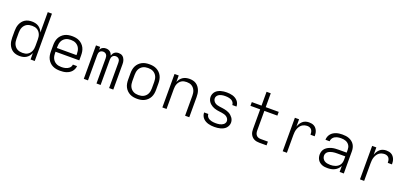

<svg xmlns="http://www.w3.org/2000/svg" viewBox="28 -1764 5944 2802"><g transform="rotate(20 3000.0 -363.5)"><path d="M276 8Q248 8 221 2Q194 -4 170.5 -18.5Q147 -33 129.5 -55Q112 -77 101.5 -102.5Q91 -128 87 -155Q83 -182 83 -210V-310Q83 -338 87 -365Q91 -392 101.5 -417.5Q112 -443 129.5 -465Q147 -487 170.5 -501.5Q194 -516 221 -522Q248 -528 276 -528Q303 -528 329.5 -522Q356 -516 378.5 -501.5Q401 -487 417.5 -465.5Q434 -444 444 -419V-735H509V0H444V-101Q434 -76 417.5 -54.5Q401 -33 378.5 -18.5Q356 -4 329.5 2Q303 8 276 8ZM299 -50Q299 -50 299.5 -50Q300 -50 300 -50Q320 -50 340.5 -54Q361 -58 378.5 -69Q396 -80 409 -95.5Q422 -111 430 -130Q438 -149 441 -169.5Q444 -190 444 -210V-310Q444 -330 441 -350.5Q438 -371 430 -390Q422 -409 408.5 -425Q395 -441 377.5 -451.5Q360 -462 340 -466Q320 -470 299 -470Q278 -470 257.5 -466Q237 -462 218.5 -452Q200 -442 186 -426Q172 -410 163.5 -391Q155 -372 151.5 -351.5Q148 -331 148 -310V-210Q148 -189 151.5 -168.5Q155 -148 163.5 -129Q172 -110 186 -94Q200 -78 218.5 -68Q237 -58 257.5 -54Q278 -50 299 -50Z M902 8Q873 8 844 3Q815 -2 788.5 -15Q762 -28 741 -49Q720 -70 706.5 -96.5Q693 -123 688 -152Q683 -181 683 -210V-310Q683 -339 688 -368Q693 -397 706 -423Q719 -449 740 -470Q761 -491 787 -504.5Q813 -518 842 -523Q871 -528 900 -528Q929 -528 958 -523Q987 -518 1013 -504.5Q1039 -491 1060 -470Q1081 -449 1094 -423Q1107 -397 1112 -368Q1117 -339 1117 -310V-231H748V-210Q748 -189 751.5 -168Q755 -147 764 -128Q773 -109 787.5 -93.5Q802 -78 820.5 -68Q839 -58 860 -54Q881 -50 902 -50Q918 -50 934 -51.5Q950 -53 965.5 -57Q981 -61 995.5 -68Q1010 -75 1022 -85.5Q1034 -96 1041.5 -110.5Q1049 -125 1050 -141H1115Q1113 -117 1103.5 -94.5Q1094 -72 1078 -54Q1062 -36 1041 -23.5Q1020 -11 997 -4Q974 3 950 5.5Q926 8 902 8ZM1052 -289V-310Q1052 -331 1048.5 -352Q1045 -373 1036.5 -392Q1028 -411 1013.5 -426.5Q999 -442 981 -452Q963 -462 942 -466Q921 -470 900 -470Q879 -470 858 -466Q837 -462 819 -452Q801 -442 786.5 -426.5Q772 -411 763.5 -392Q755 -373 751.5 -352Q748 -331 748 -310V-289Z M1271 0V-520H1336V-475Q1342 -487 1351 -497.5Q1360 -508 1372 -515Q1384 -522 1397.5 -525Q1411 -528 1425 -528Q1442 -528 1458 -523.5Q1474 -519 1487.5 -509Q1501 -499 1510 -484.5Q1519 -470 1524 -454Q1529 -470 1538 -484.5Q1547 -499 1560 -509Q1573 -519 1589 -523.5Q1605 -528 1622 -528Q1638 -528 1654 -524Q1670 -520 1683 -510Q1696 -500 1705 -486.5Q1714 -473 1719.5 -457.5Q1725 -442 1727 -426Q1729 -410 1729 -393V0H1664V-393Q1664 -408 1661 -422Q1658 -436 1649 -447.5Q1640 -459 1626.5 -464.5Q1613 -470 1598 -470Q1584 -470 1570.5 -464.5Q1557 -459 1548 -447.5Q1539 -436 1535.5 -422Q1532 -408 1532 -393V0H1468V-393Q1468 -408 1464.5 -422Q1461 -436 1452 -447.5Q1443 -459 1429.5 -464.5Q1416 -470 1402 -470Q1387 -470 1373.5 -464.5Q1360 -459 1351 -447.5Q1342 -436 1339 -422Q1336 -408 1336 -393V0Z M2100 8Q2071 8 2042 3Q2013 -2 1987 -15.5Q1961 -29 1940 -50Q1919 -71 1906 -97Q1893 -123 1888 -152Q1883 -181 1883 -210V-310Q1883 -339 1888 -368Q1893 -397 1906 -423Q1919 -449 1940 -470Q1961 -491 1987 -504.5Q2013 -518 2042 -523Q2071 -528 2100 -528Q2129 -528 2158 -523Q2187 -518 2213 -504.5Q2239 -491 2260 -470Q2281 -449 2294 -423Q2307 -397 2312 -368Q2317 -339 2317 -310V-210Q2317 -181 2312 -152Q2307 -123 2294 -97Q2281 -71 2260 -50Q2239 -29 2213 -15.5Q2187 -2 2158 3Q2129 8 2100 8ZM2100 -50Q2121 -50 2142 -54Q2163 -58 2181 -68Q2199 -78 2213.5 -93.5Q2228 -109 2236.5 -128Q2245 -147 2248.5 -168Q2252 -189 2252 -210V-310Q2252 -331 2248.5 -352Q2245 -373 2236.5 -392Q2228 -411 2213.5 -426.5Q2199 -442 2181 -452Q2163 -462 2142 -466Q2121 -470 2100 -470Q2079 -470 2058 -466Q2037 -462 2019 -452Q2001 -442 1986.5 -426.5Q1972 -411 1963.5 -392Q1955 -373 1951.5 -352Q1948 -331 1948 -310V-210Q1948 -189 1951.5 -168Q1955 -147 1963.5 -128Q1972 -109 1986.5 -93.5Q2001 -78 2019 -68Q2037 -58 2058 -54Q2079 -50 2100 -50Z M2491 0V-520H2556V-419Q2566 -444 2582.5 -465.5Q2599 -487 2621.5 -501.5Q2644 -516 2670.5 -522Q2697 -528 2723 -528Q2750 -528 2777 -522Q2804 -516 2826.5 -501Q2849 -486 2865.5 -464Q2882 -442 2892 -416.5Q2902 -391 2905.5 -364Q2909 -337 2909 -310V0H2844V-310Q2844 -330 2841 -350.5Q2838 -371 2830 -390Q2822 -409 2809 -424.5Q2796 -440 2778.5 -451Q2761 -462 2740.5 -466Q2720 -470 2700 -470Q2680 -470 2659.5 -466Q2639 -462 2621.5 -451Q2604 -440 2591 -424.5Q2578 -409 2570 -390Q2562 -371 2559 -350.5Q2556 -330 2556 -310V0Z M3299 8Q3275 8 3251.5 5.5Q3228 3 3205 -3.5Q3182 -10 3161 -21.5Q3140 -33 3123.5 -50.5Q3107 -68 3098 -90.5Q3089 -113 3089 -137Q3089 -138 3089 -138.5Q3089 -139 3089 -140H3154Q3154 -140 3154 -139.5Q3154 -139 3154 -139Q3154 -123 3161 -108.5Q3168 -94 3180 -83.5Q3192 -73 3206.5 -66.5Q3221 -60 3236.5 -56.5Q3252 -53 3267.5 -51.5Q3283 -50 3299 -50Q3314 -50 3329.5 -51Q3345 -52 3360.5 -55.5Q3376 -59 3390.5 -65Q3405 -71 3417 -80.5Q3429 -90 3436.5 -104Q3444 -118 3444 -134Q3444 -153 3433.5 -170.5Q3423 -188 3406.5 -199Q3390 -210 3371 -215.5Q3352 -221 3332.5 -224Q3313 -227 3293.5 -229Q3274 -231 3254.5 -235Q3235 -239 3216.5 -245Q3198 -251 3180.5 -261Q3163 -271 3148 -284Q3133 -297 3122 -313Q3111 -329 3105 -348Q3099 -367 3099 -387Q3099 -410 3107.5 -432Q3116 -454 3131.5 -471Q3147 -488 3167.5 -499Q3188 -510 3210 -516.5Q3232 -523 3255 -525.5Q3278 -528 3301 -528Q3324 -528 3347 -525.5Q3370 -523 3392.5 -516.5Q3415 -510 3435 -498Q3455 -486 3470.5 -469Q3486 -452 3494.5 -430Q3503 -408 3503 -385Q3503 -384 3503 -383Q3503 -382 3503 -382H3438Q3438 -382 3438 -382.5Q3438 -383 3438 -383Q3438 -398 3431.5 -412Q3425 -426 3414 -436.5Q3403 -447 3389.5 -453.5Q3376 -460 3361 -463.5Q3346 -467 3331 -468.5Q3316 -470 3301 -470Q3286 -470 3271 -469Q3256 -468 3241.5 -464.5Q3227 -461 3213.5 -455Q3200 -449 3188.5 -439Q3177 -429 3170.5 -415.5Q3164 -402 3164 -387Q3164 -367 3174.5 -349.5Q3185 -332 3201 -321Q3217 -310 3236.5 -304.5Q3256 -299 3275.5 -296.5Q3295 -294 3314.5 -291.5Q3334 -289 3353 -285Q3372 -281 3391 -275Q3410 -269 3427 -259.5Q3444 -250 3459 -236.5Q3474 -223 3485.5 -207Q3497 -191 3503 -172Q3509 -153 3509 -133Q3509 -110 3499.5 -87.5Q3490 -65 3474 -48Q3458 -31 3436.5 -20Q3415 -9 3392.5 -3Q3370 3 3346 5.5Q3322 8 3299 8Z M3997 0Q3976 0 3955.5 -3.5Q3935 -7 3916.5 -16Q3898 -25 3883 -40Q3868 -55 3858.5 -74Q3849 -93 3845.5 -113.5Q3842 -134 3842 -155V-462H3691V-520H3842V-735H3907V-520H4109V-462H3907V-155Q3907 -136 3912 -117.5Q3917 -99 3929.5 -84.5Q3942 -70 3960 -64Q3978 -58 3997 -58H4109V0Z M4360 0V-520H4425V-406Q4433 -431 4447 -454Q4461 -477 4481 -494.5Q4501 -512 4526.5 -520Q4552 -528 4579 -528Q4600 -528 4620.5 -524Q4641 -520 4659 -509.5Q4677 -499 4690 -482.5Q4703 -466 4711 -446.5Q4719 -427 4721.5 -406Q4724 -385 4724 -365H4659Q4659 -384 4655.5 -403Q4652 -422 4641.5 -438Q4631 -454 4612.5 -462Q4594 -470 4575 -470Q4552 -470 4529 -463.5Q4506 -457 4488 -443Q4470 -429 4457.5 -409Q4445 -389 4437.5 -367Q4430 -345 4427.5 -322Q4425 -299 4425 -276V0Z M5056 8Q5035 8 5013.5 5.5Q4992 3 4972 -5Q4952 -13 4934.5 -26.5Q4917 -40 4905.5 -58Q4894 -76 4888.5 -97Q4883 -118 4883 -140Q4883 -167 4892 -193Q4901 -219 4920 -238Q4939 -257 4963.5 -269.5Q4988 -282 5014 -289Q5040 -296 5067 -298Q5094 -300 5121 -300H5244V-344Q5244 -362 5240 -380Q5236 -398 5226 -413.5Q5216 -429 5201.5 -440.5Q5187 -452 5170 -458.5Q5153 -465 5134.5 -467.5Q5116 -470 5098 -470Q5082 -470 5065.5 -468.5Q5049 -467 5033.5 -462.5Q5018 -458 5003.5 -450Q4989 -442 4978 -430Q4967 -418 4960.5 -403Q4954 -388 4954 -371H4889Q4889 -396 4897.5 -419.5Q4906 -443 4921.5 -462Q4937 -481 4958 -494Q4979 -507 5002 -514.5Q5025 -522 5049.5 -525Q5074 -528 5098 -528Q5125 -528 5151.5 -524.5Q5178 -521 5202.5 -511Q5227 -501 5248 -484.5Q5269 -468 5283 -445.5Q5297 -423 5303 -396.5Q5309 -370 5309 -344V0H5244V-95Q5232 -69 5212 -48.5Q5192 -28 5166.5 -15Q5141 -2 5113 3Q5085 8 5056 8ZM5079 -50Q5100 -50 5120 -53Q5140 -56 5159 -63Q5178 -70 5195 -82.5Q5212 -95 5223 -111.5Q5234 -128 5239 -148.5Q5244 -169 5244 -189V-242H5121Q5102 -242 5084 -241Q5066 -240 5048 -236.5Q5030 -233 5012.5 -226.5Q4995 -220 4980 -209.5Q4965 -199 4956.5 -182Q4948 -165 4948 -147Q4948 -124 4959.5 -103Q4971 -82 4990.5 -70Q5010 -58 5033 -54Q5056 -50 5079 -50Z M5560 0V-520H5625V-406Q5633 -431 5647 -454Q5661 -477 5681 -494.5Q5701 -512 5726.5 -520Q5752 -528 5779 -528Q5800 -528 5820.5 -524Q5841 -520 5859 -509.5Q5877 -499 5890 -482.5Q5903 -466 5911 -446.5Q5919 -427 5921.5 -406Q5924 -385 5924 -365H5859Q5859 -384 5855.5 -403Q5852 -422 5841.5 -438Q5831 -454 5812.5 -462Q5794 -470 5775 -470Q5752 -470 5729 -463.5Q5706 -457 5688 -443Q5670 -429 5657.5 -409Q5645 -389 5637.5 -367Q5630 -345 5627.5 -322Q5625 -299 5625 -276V0Z"/></g></svg>

Font: Iosevka SS04 Light Extended
Style: Regular
Weight: 300
Width: 7
Monospace: yes
Designer: Belleve Invis
Foundry: Belleve Invis
Version: Version 19.0.0; ttfautohint (v1.8.4)